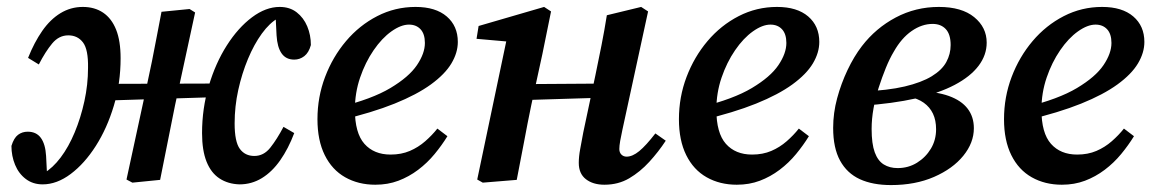

<svg xmlns="http://www.w3.org/2000/svg" viewBox="-20 -519 3331 554"><path d="M103 13Q75 13 54.5 -2.5Q34 -18 23.5 -43.5Q13 -69 13 -98Q20 -121 32 -130Q44 -139 60 -139Q85 -139 98 -121Q111 -103 113 -69L116 -10H101L107 -19H106Q132 -34 155 -64.5Q178 -95 195.5 -137Q213 -179 223.5 -227Q234 -275 234 -323Q235 -376 219.5 -396.5Q204 -417 177 -417Q150 -417 130.5 -393.5Q111 -370 92 -333L61 -352Q79 -397 102 -430Q125 -463 154.5 -481Q184 -499 219 -499Q253 -499 277.5 -482.5Q302 -466 315 -433.5Q328 -401 328 -351Q328 -279 308.5 -214Q289 -149 256.5 -98Q224 -47 184 -17Q144 13 103 13ZM290 -229V-277L612 -278V-239ZM362 8 345 -1 403 -269Q411 -306 418.5 -342.5Q426 -379 432.5 -414.5Q439 -450 446 -485L527 -493L543 -483L485 -215Q474 -161 463.5 -107.5Q453 -54 442 0ZM671 13Q638 12 613.5 -4Q589 -20 576 -52.5Q563 -85 563 -135Q563 -206 582.5 -271.5Q602 -337 634.5 -388Q667 -439 707 -469Q747 -499 787 -499Q816 -499 836 -483.5Q856 -468 866.5 -443Q877 -418 877 -389Q871 -367 858 -357Q845 -347 829 -347Q805 -347 792.5 -365Q780 -383 778 -417L775 -477L785 -476L782 -467H783Q758 -453 735.5 -422Q713 -391 695.5 -349Q678 -307 667.5 -259.5Q657 -212 657 -163Q657 -110 672 -89.5Q687 -69 714 -69Q741 -69 760 -93Q779 -117 798 -153L829 -135Q812 -90 788.5 -56.5Q765 -23 735.5 -5Q706 13 671 13Z M1063 14Q1014 14 976 -7.5Q938 -29 917 -71.5Q896 -114 896 -175Q896 -239 918 -297Q940 -355 978.5 -400.5Q1017 -446 1068.5 -472.5Q1120 -499 1179 -499Q1237 -499 1269 -471.5Q1301 -444 1301 -398Q1301 -367 1282.5 -336Q1264 -305 1223.5 -275.5Q1183 -246 1118.5 -220Q1054 -194 961 -172L959 -210Q1053 -233 1106.5 -265Q1160 -297 1183 -331Q1206 -365 1206 -395Q1206 -421 1193.5 -434.5Q1181 -448 1160 -448Q1137 -448 1109.5 -428.5Q1082 -409 1058 -374Q1034 -339 1019 -295Q1004 -251 1004 -203Q1004 -135 1031.5 -104Q1059 -73 1107 -73Q1138 -73 1162.5 -83.5Q1187 -94 1207 -111.5Q1227 -129 1242 -148L1271 -126Q1255 -100 1234 -74.5Q1213 -49 1186.5 -29Q1160 -9 1129.5 2.5Q1099 14 1063 14Z M1373 8 1357 -1 1445 -420 1480 -396 1355 -407 1361 -444 1550 -499 1570 -486 1545 -363 1513 -216Q1502 -163 1492 -109Q1482 -55 1471 0ZM1452 -229V-276L1746 -278V-238ZM1724 14Q1691 14 1670.5 -2Q1650 -18 1650 -49Q1650 -67 1654 -88.5Q1658 -110 1663 -137L1698 -302Q1707 -345 1715.5 -388Q1724 -431 1731 -475L1830 -499L1850 -486L1776 -145Q1772 -127 1769.5 -112.5Q1767 -98 1767 -89Q1767 -79 1773 -73Q1779 -67 1788 -67Q1805 -67 1824.5 -83Q1844 -99 1871 -134L1901 -113Q1880 -81 1853.5 -52Q1827 -23 1795.5 -4.5Q1764 14 1724 14Z M2106 14Q2057 14 2019 -7.5Q1981 -29 1960 -71.5Q1939 -114 1939 -175Q1939 -239 1961 -297Q1983 -355 2021.5 -400.5Q2060 -446 2111.5 -472.5Q2163 -499 2222 -499Q2280 -499 2312 -471.5Q2344 -444 2344 -398Q2344 -367 2325.5 -336Q2307 -305 2266.5 -275.5Q2226 -246 2161.5 -220Q2097 -194 2004 -172L2002 -210Q2096 -233 2149.5 -265Q2203 -297 2226 -331Q2249 -365 2249 -395Q2249 -421 2236.5 -434.5Q2224 -448 2203 -448Q2180 -448 2152.5 -428.5Q2125 -409 2101 -374Q2077 -339 2062 -295Q2047 -251 2047 -203Q2047 -135 2074.5 -104Q2102 -73 2150 -73Q2181 -73 2205.5 -83.5Q2230 -94 2250 -111.5Q2270 -129 2285 -148L2314 -126Q2298 -100 2277 -74.5Q2256 -49 2229.5 -29Q2203 -9 2172.5 2.5Q2142 14 2106 14Z M2551 15Q2498 15 2461 -2Q2424 -19 2404 -55.5Q2384 -92 2384 -150Q2384 -193 2395.5 -235.5Q2407 -278 2425.5 -317Q2444 -356 2467 -386Q2507 -438 2564.5 -468.5Q2622 -499 2689 -499Q2755 -499 2791 -469.5Q2827 -440 2827 -396Q2827 -360 2803.5 -329Q2780 -298 2734.5 -274Q2689 -250 2622.5 -235Q2556 -220 2468 -214V-255Q2542 -258 2590.5 -269.5Q2639 -281 2668.5 -299Q2698 -317 2710.5 -340Q2723 -363 2723 -389Q2723 -420 2709 -435Q2695 -450 2671 -450Q2640 -450 2610.5 -429.5Q2581 -409 2559 -370Q2547 -350 2536 -323Q2525 -296 2515.5 -266.5Q2506 -237 2500.5 -206.5Q2495 -176 2495 -147Q2495 -104 2504 -79.5Q2513 -55 2530 -44.5Q2547 -34 2570 -34Q2601 -34 2626 -49.5Q2651 -65 2666 -90Q2681 -115 2681 -146Q2681 -172 2672 -191Q2663 -210 2645.5 -222.5Q2628 -235 2602 -240L2628 -268L2627 -256Q2682 -255 2718 -242Q2754 -229 2772 -205.5Q2790 -182 2790 -149Q2790 -107 2759.5 -69.5Q2729 -32 2675 -8.5Q2621 15 2551 15Z M3044 14Q2995 14 2957 -7.5Q2919 -29 2898 -71.5Q2877 -114 2877 -175Q2877 -239 2899 -297Q2921 -355 2959.5 -400.5Q2998 -446 3049.5 -472.5Q3101 -499 3160 -499Q3218 -499 3250 -471.5Q3282 -444 3282 -398Q3282 -367 3263.5 -336Q3245 -305 3204.5 -275.5Q3164 -246 3099.5 -220Q3035 -194 2942 -172L2940 -210Q3034 -233 3087.5 -265Q3141 -297 3164 -331Q3187 -365 3187 -395Q3187 -421 3174.5 -434.5Q3162 -448 3141 -448Q3118 -448 3090.5 -428.5Q3063 -409 3039 -374Q3015 -339 3000 -295Q2985 -251 2985 -203Q2985 -135 3012.5 -104Q3040 -73 3088 -73Q3119 -73 3143.5 -83.5Q3168 -94 3188 -111.5Q3208 -129 3223 -148L3252 -126Q3236 -100 3215 -74.5Q3194 -49 3167.5 -29Q3141 -9 3110.5 2.5Q3080 14 3044 14Z"/></svg>

Font: Source Serif 4 18pt SemiBold
Style: Italic
Weight: 600
Italic angle: -12°
Designer: Frank Grießhammer
Foundry: Adobe Systems Incorporated
Version: Version 4.004;hotconv 1.0.116;makeotfexe 2.5.65601